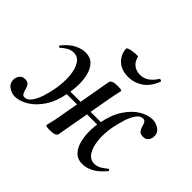

<svg xmlns="http://www.w3.org/2000/svg" viewBox="-143 -766 972 972"><g transform="rotate(45 343.0 -280.0)"><path d="M54 13Q29 13 7.5 -3.5Q-14 -20 -11 -50Q-9 -64 1 -75.5Q11 -87 28 -87Q48 -87 55.5 -77Q63 -67 66.5 -53Q70 -39 75 -29Q80 -19 92 -19Q112 -19 127.5 -40Q143 -61 154 -94.5Q165 -128 171 -163Q180 -216 176 -260Q172 -304 155 -330Q138 -356 109 -356Q87 -356 69 -344.5Q51 -333 41 -323Q39 -321 34.5 -324.5Q30 -328 32 -331Q65 -371 95 -385Q125 -399 150 -399Q184 -399 203.5 -380Q223 -361 232 -329.5Q241 -298 240.5 -260Q240 -222 232 -184Q220 -119 190.5 -75Q161 -31 124 -9Q87 13 54 13ZM299 8Q282 8 276 6Q270 4 270 1Q270 -3 276 -26Q282 -49 286 -74L339 -376Q344 -394 386 -394Q405 -394 410 -391.5Q415 -389 415 -387Q415 -385 412 -372.5Q409 -360 405.5 -342.5Q402 -325 399 -308L346 -10Q343 8 299 8ZM189 -182 193 -204H499L495 -182ZM539 13Q506 14 485.5 -5Q465 -24 455.5 -56Q446 -88 445.5 -126Q445 -164 453 -201Q466 -268 495.5 -312Q525 -356 561 -377.5Q597 -399 630 -399Q656 -399 677.5 -383Q699 -367 696 -338Q694 -323 684.5 -312.5Q675 -302 658 -302Q638 -302 630 -311.5Q622 -321 618.5 -334.5Q615 -348 610 -358Q605 -368 592 -368Q572 -368 557 -346.5Q542 -325 531.5 -292Q521 -259 514 -223Q505 -170 510 -126Q515 -82 532.5 -56.5Q550 -31 579 -31Q601 -31 619 -43Q637 -55 648 -64Q650 -66 654.5 -62.5Q659 -59 656 -55Q623 -16 593.5 -1.5Q564 13 539 13ZM388 -463Q354 -463 330.5 -476.5Q307 -490 294.5 -511.5Q282 -533 281 -557Q281 -562 291.5 -565.5Q302 -569 316 -571Q330 -573 341 -573Q352 -573 353 -570Q358 -544 377.5 -528.5Q397 -513 424 -513Q449 -513 470 -526.5Q491 -540 508 -567Q511 -572 518 -569Q525 -566 523 -563Q505 -513 469 -488Q433 -463 388 -463Z"/></g></svg>

Font: Cormorant SemiBold
Style: Italic
Weight: 600
Italic angle: -10°
Designer: Christian Thalmann (Catharsis Fonts)
Foundry: Catharsis Fonts
Version: Version 4.000